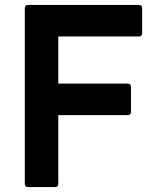

<svg xmlns="http://www.w3.org/2000/svg" viewBox="-20 -754 627 774"><path d="M93 0Q80 0 80 -13V-721Q80 -734 93 -734H540Q553 -734 553 -721V-620Q553 -607 540 -607H215V-417H495Q508 -417 508 -404V-303Q508 -290 495 -290H215V-13Q215 0 202 0Z"/></svg>

Font: LINE Seed Sans TH App
Style: Bold
Weight: 700
Designer: Dalton Maag Ltd | Thai characters by Cadson Demak Co.,Ltd.
Foundry: Dalton Maag Ltd
Version: Version 1.003